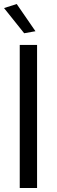

<svg xmlns="http://www.w3.org/2000/svg" viewBox="-20 -933 282 953"><path d="M78 0V-710H164V0ZM100 -768 0 -893 63 -913 156 -778Z"/></svg>

Font: Special Gothic
Style: Regular
Weight: 400
Designer: Alistair McCready
Foundry: Monolith
Version: Version 1.010; ttfautohint (v1.8.4.7-5d5b)